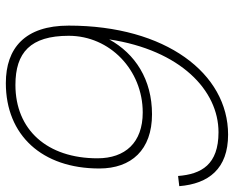

<svg xmlns="http://www.w3.org/2000/svg" viewBox="-90 -676 782 641"><g transform="rotate(90 300.5 -355.0)"><path d="M257 16C431 16 542 -105 542 -296C542 -403 480 -472 361 -472C245 -472 159 -416 111 -329C147 -567 281 -694 421 -694C529 -694 561 -637 567 -559L601 -563C593 -661 543 -726 429 -726C225 -726 65 -518 65 -194C65 -48 140 16 257 16ZM263 -16C155 -16 99 -66 99 -194C99 -331 213 -441 355 -441C456 -441 508 -382 508 -290C508 -122 413 -16 263 -16Z"/></g></svg>

Font: Geist Thin
Style: Italic
Weight: 100
Italic angle: -12°
Designer: Basement.studio, Andrés Briganti, Mateo Zaragoza
Foundry: Basement.studio, Vercel, Andrés Briganti, Guido Ferreyra, Mateo Zaragoza
Version: Version 1.500